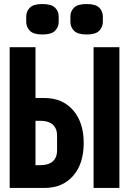

<svg xmlns="http://www.w3.org/2000/svg" viewBox="-20 -932 640 952"><path d="M28 0V-698H156V-446H200Q290 -446 342.5 -385.5Q395 -325 395 -223Q395 -120 342.5 -60Q290 0 200 0ZM156 -113H178Q206 -113 224.5 -121Q243 -129 253 -145.5Q263 -162 263 -187V-259Q263 -284 253 -300.5Q243 -317 224.5 -325Q206 -333 178 -333H156ZM444 0V-698H572V0ZM190 -761Q146 -761 128 -779.5Q110 -798 110 -824V-850Q110 -876 128 -894Q146 -912 190 -912Q235 -912 253 -894Q271 -876 271 -850V-824Q271 -798 253 -779.5Q235 -761 190 -761ZM410 -761Q365 -761 347 -779.5Q329 -798 329 -824V-850Q329 -876 347 -894Q365 -912 410 -912Q454 -912 472 -894Q490 -876 490 -850V-824Q490 -798 472 -779.5Q454 -761 410 -761Z"/></svg>

Font: Lilex
Style: Regular
Weight: 400
Monospace: yes
Designer: Mike Abbink, Paul van der Laan, Pieter van Rosmalen, Mikhael Khrustik
Foundry: Mikhael Khrustik
Version: Version 2.510